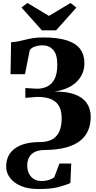

<svg xmlns="http://www.w3.org/2000/svg" viewBox="-20 -1003 648 1292"><path d="M238.5 269Q168 269 119.8 248Q71.5 227 46.5 192.8Q21.5 158.5 21.5 118.5Q21.5 79.5 36 48.8Q50.5 18 79.2 -3.2Q108 -24.5 150.2 -35.8Q192.5 -47 248.5 -47Q297 -47 329.2 -64Q361.5 -81 378.2 -116.5Q395 -152 395 -207Q395 -253.5 379 -285.5Q363 -317.5 327 -334.2Q291 -351 230 -351L150.5 -344.5V-410.5L229 -406Q267 -406 298 -421Q329 -436 347.2 -471.5Q365.5 -507 365.5 -568Q365.5 -637.5 337.5 -667.8Q309.5 -698 267.5 -698Q240 -698 215 -689.8Q190 -681.5 180 -664.5L148 -503.5H51L54.5 -719Q82 -720.5 105 -725.2Q128 -730 151.2 -736Q174.5 -742 203 -746.5Q231.5 -751 269.5 -751Q370 -751 431.2 -730.8Q492.5 -710.5 520.2 -672.2Q548 -634 548 -579Q548 -536.5 532.2 -503.5Q516.5 -470.5 489 -446.2Q461.5 -422 424.5 -407.2Q387.5 -392.5 345 -386.5Q429 -388 483.2 -367.8Q537.5 -347.5 564 -309Q590.5 -270.5 590.5 -217Q590.5 -167.5 573.5 -126.5Q556.5 -85.5 520 -56.2Q483.5 -27 424.5 -10.8Q365.5 5.5 281.5 6.5Q249.5 6.5 226.8 14.5Q204 22.5 190 36.8Q176 51 169.5 69.8Q163 88.5 163 110Q163 140.5 174.5 164.2Q186 188 207.5 201.5Q229 215 258.5 215Q275.5 215 291.8 212Q308 209 322 203Q336 197 345.5 189L380 97.5H459.5L453.5 229Q424.5 242 374.2 255.5Q324 269 238.5 269ZM262 -799 124.5 -952.5 164.5 -983 309.5 -896 454.5 -983 494 -952 357.5 -799Z"/></svg>

Font: Merriweather 72pt Black
Style: Regular
Weight: 900
Version: Version 2.100